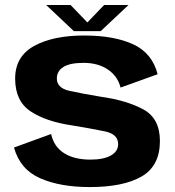

<svg xmlns="http://www.w3.org/2000/svg" viewBox="-20 -739 695 763"><path d="M336.5 4.4Q470.3 4.4 542.9 -37.7Q615.5 -79.8 615.5 -178.8Q615.5 -268.9 548.8 -304.7Q482 -340.4 382.2 -354.3Q304.8 -367.1 255.3 -378.2Q205.9 -389.3 205.9 -427.3Q205.9 -456.4 231.8 -472.8Q257.7 -489.2 311.9 -489.2Q369.9 -489.2 408.9 -462.6Q447.9 -436.1 459.1 -391L606.4 -444Q585 -528 509.3 -562.9Q433.6 -597.9 314.1 -597.9Q190.9 -597.9 115.6 -556.3Q40.2 -514.6 40.2 -426.9Q40.2 -337 101.7 -296.4Q163.2 -255.8 264.4 -241Q345.2 -227.7 397.4 -216.8Q449.5 -205.8 449.5 -166.3Q449.5 -137.4 420.4 -121Q391.4 -104.7 339.1 -104.7Q275.4 -104.7 234.9 -130.2Q194.3 -155.7 183.1 -206.5L35.7 -152.8Q59.4 -66 139.2 -30.8Q219 4.4 336.5 4.4ZM273.4 -615.4H380.4L490.5 -719H393.7L327.2 -649.8L260.6 -719H163.6Z"/></svg>

Font: Anybody Thin
Style: Regular
Weight: 100
Designer: Tyler Finck
Foundry: Etcetera Type Company
Version: Version 1.114;gftools[0.9.25]